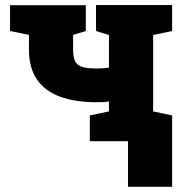

<svg xmlns="http://www.w3.org/2000/svg" viewBox="-20 -548 717 745"><path d="M328.6 0V-100.1L402.8 -115.7V-154.3Q391.1 -152.3 378.2 -151.9Q365.2 -151.4 355 -151.4Q271 -151.4 212.4 -173.1Q153.8 -194.8 123 -240.2Q92.3 -285.6 92.3 -355.5V-412.6L19 -427.7V-527.8H263.7H313V-427.7L263.7 -412.6V-355.5Q263.7 -325.2 272.2 -309.3Q280.8 -293.5 300.8 -287.8Q320.8 -282.2 355 -282.2Q367.7 -282.2 379.2 -283Q390.6 -283.7 402.8 -285.6V-412.1L352.5 -427.7V-528.3H647.9V-427.7L574.2 -412.1V-115.7L647.9 -100.1V0ZM476.6 176.8V-95.7H647.9V176.8Z"/></svg>

Font: Roboto Slab LO Black
Style: Regular
Weight: 900
Designer: Google
Version: Version 2.000